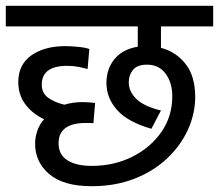

<svg xmlns="http://www.w3.org/2000/svg" viewBox="-20 -642 755 662"><path d="M296 -70Q373 -70 436 -101.5Q499 -133 536.5 -187Q574 -241 574 -310Q574 -357 551 -388Q528 -419 487 -419Q453 -419 438.5 -401Q424 -383 424 -358Q424 -326 450.5 -300.5Q477 -275 535 -261L502 -198Q421 -221 384 -262.5Q347 -304 347 -356Q347 -404 374.5 -438Q402 -472 455 -481V-551H0V-622H715V-551H535V-477Q586 -464 619.5 -422Q653 -380 653 -308Q653 -250 628 -195Q603 -140 556.5 -96Q510 -52 444 -26Q378 0 296 0Q199 0 150 -41.5Q101 -83 101 -147Q101 -168 108.5 -190.5Q116 -213 132 -231Q90 -251 66.5 -283.5Q43 -316 43 -359Q43 -419 88 -451Q133 -483 206 -483Q223 -483 249 -480.5Q275 -478 288 -473L282 -404Q268 -408 250.5 -411.5Q233 -415 212 -415Q124 -415 124 -350Q124 -321 146 -305Q168 -289 202 -281Q231 -290 266 -290Q277 -290 289 -289Q301 -288 308 -287L302 -217Q296 -218 288.5 -218Q281 -218 276 -218Q182 -218 182 -148Q182 -108 213 -89Q244 -70 296 -70Z"/></svg>

Font: Go Noto Current
Style: Regular
Weight: 400
Designer: Monotype Design Team
Foundry: Monotype Imaging Inc.
Version: Version 2.007; ttfautohint (v1.8) -l 8 -r 50 -G 200 -x 14 -D